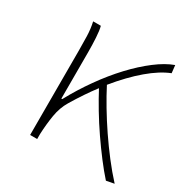

<svg xmlns="http://www.w3.org/2000/svg" viewBox="-131 -656 762 779"><g transform="rotate(30 250.5 -266.5)"><path d="M464 7Q438 -22 409 -60Q380 -98 351.5 -139.5Q323 -181 297.5 -223.5Q272 -266 252 -304Q213 -253 174 -188Q154 -155 147 -112.5Q140 -70 138 -24V0H105V-396Q105 -428 104 -462Q103 -496 96 -527H132Q137 -509 139 -475.5Q141 -442 141 -409V-191H145Q178 -252 218.5 -309Q259 -366 302.5 -412.5Q346 -459 390 -492.5Q434 -526 473 -540L477 -504Q431 -486 379 -442Q327 -398 273 -332Q293 -293 319 -249.5Q345 -206 374.5 -162.5Q404 -119 436 -77.5Q468 -36 501 0Z"/></g></svg>

Font: Kinto Sans Thin
Style: Regular
Weight: 100
Designer: Authors: Ryoko NISHIZUKA  (kana & ideographs); Paul D. Hunt (Latin, Greek & Cyrillic); Wenlong ZHANG  (bopomofo); Sandol
Foundry: Adobe Systems Incorporated, ookami Inc.
Version: Version 0.001